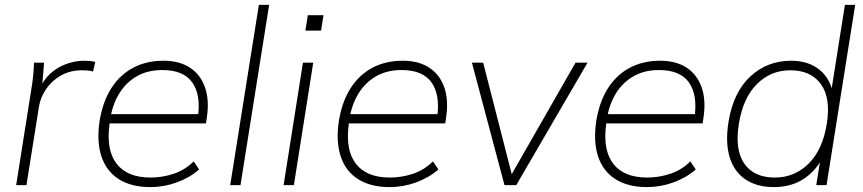

<svg xmlns="http://www.w3.org/2000/svg" viewBox="-20 -756 3523 784"><path d="M46 0 107 -386Q112 -414 115 -443Q118 -472 119 -500H160L151 -391L141 -390Q157 -430 186 -456Q215 -482 251.5 -495Q288 -508 324 -508Q336 -508 347 -507Q358 -506 369 -503L360 -464Q351 -467 339.5 -468Q328 -469 315 -469Q266 -469 228.5 -447.5Q191 -426 168 -392Q145 -358 139 -320L88 0Z M594 8Q516 8 465 -24.5Q414 -57 394 -118Q374 -179 387 -264Q400 -342 435 -396.5Q470 -451 524 -479.5Q578 -508 647 -508Q713 -508 756 -479.5Q799 -451 817 -399.5Q835 -348 825 -279L821 -252H412L418 -290H805L788 -277Q801 -369 765 -419.5Q729 -470 643 -470Q581 -470 536 -443Q491 -416 464 -369.5Q437 -323 429 -263L427 -248Q413 -143 456.5 -87Q500 -31 595 -31Q642 -31 688 -46Q734 -61 771 -97L793 -64Q754 -30 701.5 -11Q649 8 594 8Z M920 0 1037 -736H1079L962 0Z M1138 0 1217 -500H1259L1180 0ZM1227 -631 1237 -694H1301L1291 -631Z M1571 8Q1493 8 1442 -24.5Q1391 -57 1371 -118Q1351 -179 1364 -264Q1377 -342 1412 -396.5Q1447 -451 1501 -479.5Q1555 -508 1624 -508Q1690 -508 1733 -479.5Q1776 -451 1794 -399.5Q1812 -348 1802 -279L1798 -252H1389L1395 -290H1782L1765 -277Q1778 -369 1742 -419.5Q1706 -470 1620 -470Q1558 -470 1513 -443Q1468 -416 1441 -369.5Q1414 -323 1406 -263L1404 -248Q1390 -143 1433.5 -87Q1477 -31 1572 -31Q1619 -31 1665 -46Q1711 -61 1748 -97L1770 -64Q1731 -30 1678.5 -11Q1626 8 1571 8Z M2040 0 1907 -500H1953L2077 -16H2053L2330 -500H2379L2088 0Z M2622 8Q2544 8 2493 -24.5Q2442 -57 2422 -118Q2402 -179 2415 -264Q2428 -342 2463 -396.5Q2498 -451 2552 -479.5Q2606 -508 2675 -508Q2741 -508 2784 -479.5Q2827 -451 2845 -399.5Q2863 -348 2853 -279L2849 -252H2440L2446 -290H2833L2816 -277Q2829 -369 2793 -419.5Q2757 -470 2671 -470Q2609 -470 2564 -443Q2519 -416 2492 -369.5Q2465 -323 2457 -263L2455 -248Q2441 -143 2484.5 -87Q2528 -31 2623 -31Q2670 -31 2716 -46Q2762 -61 2799 -97L2821 -64Q2782 -30 2729.5 -11Q2677 8 2622 8Z M3140 8Q3071 8 3024.5 -23Q2978 -54 2959.5 -114Q2941 -174 2955 -260Q2975 -380 3044 -444Q3113 -508 3211 -508Q3281 -508 3326.5 -471Q3372 -434 3382 -369H3372L3430 -736H3472L3355 0H3313L3334 -131H3348Q3320 -66 3267 -29Q3214 8 3140 8ZM3144 -31Q3224 -31 3281.5 -87.5Q3339 -144 3356 -250Q3373 -356 3332 -412.5Q3291 -469 3207 -469Q3127 -469 3070.5 -412.5Q3014 -356 2997 -250Q2980 -144 3019.5 -87.5Q3059 -31 3144 -31Z"/></svg>

Font: Mulish ExtraLight ExtraLight
Style: Italic
Weight: 250
Italic angle: -9°
Version: Version 3.603